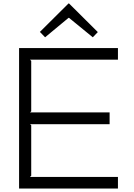

<svg xmlns="http://www.w3.org/2000/svg" viewBox="-20 -1087 770 1107"><path d="M660 -67V0H90V-810H660V-743H153L160 -736V-445L153 -439H612V-371H153L160 -365V-74L153 -67ZM378 -1067 544 -902 515 -872 378 -984H375L240 -872L210 -903L375 -1067Z"/></svg>

Font: Sinkin Sans 300 Light
Style: Regular
Weight: 300
Designer: Keith Bates
Foundry: K-Type
Version: Sinkin Sans (version 1.0)  by Keith Bates   •   © 2014   www